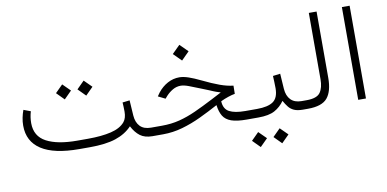

<svg xmlns="http://www.w3.org/2000/svg" viewBox="-77 -869 2619 1299"><g transform="rotate(-10 1232.5 -219.5)"><path d="M466.8 -399.9 518.1 -451.2 569.8 -399.9 518.1 -348.1ZM319.3 -399.9 370.6 -451.2 422.4 -399.9 370.6 -348.1ZM481 0H410.2Q236.3 0 149.4 -56.4Q62.5 -112.8 62.5 -221.7Q62.5 -249 67.9 -275.6Q73.2 -302.2 82.5 -327.1L130.4 -309.1Q118.7 -269.5 118.7 -229Q119.1 -138.7 194.6 -98.6Q270 -58.6 405.3 -58.6H478.5Q573.2 -58.6 638.2 -74.2Q703.1 -89.8 733.9 -127Q754.4 -151.9 754.4 -196.3Q754.4 -212.4 753.7 -228.8Q752.9 -245.1 752 -259.8L801.3 -265.6L808.1 -160.2Q811.5 -112.3 837.4 -85.4Q863.3 -58.6 912.1 -58.6H926.8V0H912.1Q859.4 0 827.6 -23.9Q795.9 -47.9 772.9 -92.3Q728.5 -45.4 659.9 -22.7Q591.3 0 481 0Z M1143.6 -523.4 1197.8 -577.1 1252 -523.4 1197.8 -469.2ZM1509.8 -185.5Q1489.7 -182.1 1463.4 -173.3Q1437 -164.6 1410.6 -151.9Q1413.1 -98.6 1450.4 -78.6Q1487.8 -58.6 1560.1 -58.6H1586.4V0H1558.1Q1492.2 0 1454.1 -13.4Q1416 -26.9 1398.2 -55.9Q1380.4 -85 1374.5 -131.8Q1312.5 -98.1 1248.5 -67.9Q1184.6 -37.6 1118.7 -18.8Q1052.7 0 985.4 0H907.2V-58.6H986.8Q1052.2 -58.6 1108.4 -73Q1164.6 -87.4 1222.2 -113.5Q1279.8 -139.6 1348.6 -175.3L1418 -211.4Q1397.5 -217.8 1387.7 -221.2Q1377.9 -224.6 1369.4 -228.3Q1360.8 -231.9 1344.7 -238.8Q1328.6 -245.6 1294.9 -258.8Q1245.6 -278.8 1212.9 -291Q1180.2 -303.2 1158.7 -303.2Q1128.9 -303.2 1103.5 -288.3Q1078.1 -273.4 1058.6 -252.4L1043 -234.4L994.1 -258.8L1011.7 -283.7Q1040.5 -319.8 1078.4 -340.3Q1116.2 -360.8 1159.2 -360.8Q1186.5 -360.8 1222.2 -348.6Q1257.8 -336.4 1300.8 -315.4Q1371.1 -281.2 1420.2 -263.7Q1469.2 -246.1 1510.7 -241.7Z M1960.9 0H1946.3Q1907.7 0 1885 -10.3Q1862.3 -20.5 1847.7 -39.1Q1833 -57.6 1819.3 -82.5Q1792 -43.9 1752.2 -22Q1712.4 0 1639.6 0H1566.9V-58.6H1640.6Q1715.3 -58.6 1751.5 -83.7Q1787.6 -108.9 1788.1 -174.3Q1788.1 -195.3 1787.1 -217.5Q1786.1 -239.7 1785.2 -259.8L1835.9 -266.1L1842.8 -160.6Q1846.2 -112.8 1872.3 -85.7Q1898.4 -58.6 1946.3 -58.6H1960.9ZM1716.8 147.9 1768.1 96.7 1819.8 147.9 1768.1 199.7ZM1569.3 147.9 1620.6 96.7 1672.4 147.9 1620.6 199.7Z M1941.4 0V-58.6H1981Q2052.2 -58.6 2075.2 -91.6Q2098.1 -124.5 2098.1 -182.1V-637.7H2151.4V-182.6Q2151.4 -89.8 2113.8 -44.9Q2076.2 0 1980.5 0Z M2325.2 -637.7H2378.4V-0.5H2325.2Z"/></g></svg>

Font: Vazir Thin UI
Style: Thin-UI
Weight: 100
Designer: Saber Rastikerdar
Foundry: Saber Rastikerdar
Version: Version 30.0.0